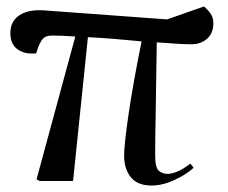

<svg xmlns="http://www.w3.org/2000/svg" viewBox="-20 -560 705 594"><path d="M449 14Q405 14 384.5 -12Q364 -38 364 -78Q364 -112 377.5 -205Q391 -298 418 -432Q378 -436 335 -439.5Q292 -443 252 -445L206 0H103L93 -5L213 -447Q171 -450 141 -450Q126 -450 116.5 -443.5Q107 -437 97 -411L92 -395Q58 -391 35 -407Q12 -423 12 -457Q12 -494 39.5 -512.5Q67 -531 115 -528L497 -500L611 -540Q622 -531 631 -518.5Q640 -506 640 -488Q640 -457 620.5 -440Q601 -423 572 -423Q558 -423 530 -424.5Q502 -426 465 -429Q464 -382 463.5 -331Q463 -280 462 -231.5Q461 -183 460.5 -143.5Q460 -104 460 -80Q460 -41 471.5 -31.5Q483 -22 499 -22Q510 -22 528 -29Q546 -36 569 -54L579 -41Q558 -21 520.5 -3.5Q483 14 449 14Z"/></svg>

Font: Literata 72pt Medium
Style: Italic
Weight: 500
Italic angle: -2°
Designer: Latin by Veronika Burian and Jose Scaglione. Greek by Irene Vlachou. Cyrillic by Vera Evstafieva
Foundry: TypeTogether
Version: Version 3.002